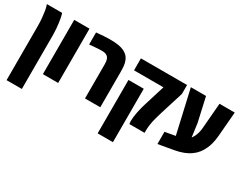

<svg xmlns="http://www.w3.org/2000/svg" viewBox="-98 -1167 2428 1934"><g transform="rotate(30 1115.5 -200.0)"><path d="M42 235.4V-393.6Q42 -439.9 38.1 -482.7Q34.2 -525.4 28.8 -558.1Q23.4 -590.8 18.6 -606Q16.6 -612.3 14.6 -618.7Q12.7 -625 10.3 -631.3H188Q191.4 -621.1 194.6 -608.9Q197.8 -596.7 200.7 -582.5Q205.1 -562 209.2 -530.8Q213.4 -499.5 216.6 -463.6Q219.7 -427.7 219.7 -393.6V235.4Z M328.6 0V-631.3H506.3V0Z M818.4 0V-401.9Q818.4 -433.6 810.1 -455.8Q801.8 -478 782.7 -488.8Q772.9 -494.6 759.3 -497.8Q745.6 -501 730.5 -501Q712.4 -501 687.3 -499.8Q662.1 -498.5 635 -496.3Q607.9 -494.1 582.5 -491.7V-631.3Q629.4 -636.2 669.7 -638.7Q710 -641.1 741.7 -641.1Q801.3 -641.1 840.1 -634.5Q878.9 -627.9 905.8 -614.3Q930.7 -602.1 947.8 -585.4Q964.8 -568.8 975.6 -544.9Q989.7 -514.6 992.9 -480Q996.1 -445.3 996.1 -401.9V0Z M1335 0Q1334 -5.9 1332.5 -14.2Q1331.1 -22.5 1331.1 -37.1Q1331.1 -54.7 1334.2 -81.3Q1337.4 -107.9 1343.3 -139.2Q1346.7 -155.3 1350.6 -172.1Q1354.5 -189 1359.1 -206.8Q1363.8 -224.6 1369.1 -241.7L1446.8 -492.2H1104.5V-631.3H1641.1V-527.3L1556.2 -256.3Q1549.3 -233.4 1543.5 -212.6Q1537.6 -191.9 1532.7 -173.3Q1527.8 -154.8 1523.9 -137.7Q1521 -122.1 1518.6 -107.9Q1516.1 -93.8 1514.4 -80.1Q1512.7 -66.4 1512 -52.7Q1511.2 -39.1 1511.2 -25.4V0ZM1104.5 240.7V-380.4H1282.2V240.7Z M1679.7 32.7V-109.4L1760.3 -123.5Q1770 -125.5 1779.8 -127Q1789.6 -128.4 1799.3 -130.4L1685.1 -631.3H1861.8L1924.3 -352.1L1945.3 -196.3Q1959 -214.4 1968.8 -235.4Q1978.5 -256.3 1984.9 -280Q1991.2 -303.7 1993.7 -329.6L2018.6 -630.9H2195.8L2172.4 -349.1Q2170.9 -330.6 2167 -304.2Q2163.1 -277.8 2155.5 -248.8Q2147.9 -219.7 2135.7 -192.9Q2102.5 -114.7 2035.6 -66.7Q1968.8 -18.6 1860.8 1Q1815.9 8.8 1770.5 16.8Q1725.1 24.9 1679.7 32.7Z"/></g></svg>

Font: Open Sans SemiCondensed ExtraBold
Style: Regular
Weight: 800
Width: 4
Designer: Monotype Design Team
Foundry: Monotype Imaging Inc.
Version: Version 3.000